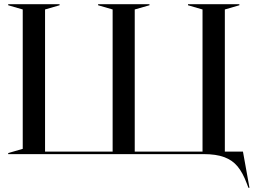

<svg xmlns="http://www.w3.org/2000/svg" viewBox="-20 -732 1205 912"><path d="M19 -5 88 -25V-687L19 -707V-712H263V-707L194 -687V-12H515V-687L446 -707V-712H690V-707L620 -687V-12H942V-687L873 -707V-712H1117V-707L1048 -687V-12H1134L1165 160H1160L1152 139Q1133 88 1108.5 58.5Q1084 29 1045.5 14.5Q1007 0 946 0H19Z"/></svg>

Font: Nyght Serif
Style: Regular
Weight: 400
Designer: Maksym Kobuzan
Version: Version 0.410;July 4, 2025;FontCreator 15.0.0.2958 64-bit